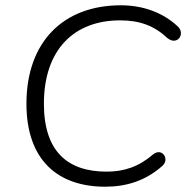

<svg xmlns="http://www.w3.org/2000/svg" viewBox="-20 -698 710 726"><path d="M378 8C459 8 530 -15 592 -69C624 -94 594 -141 560 -115C504 -67 449 -49 383 -49C236 -49 146 -125 146 -306C146 -509 259 -621 434 -621C508 -621 563 -601 613 -554C651 -523 684 -572 650 -600C597 -649 523 -678 437 -678C217 -678 80 -537 80 -306C80 -91 200 8 378 8Z"/></svg>

Font: SN Pro Light
Style: Italic
Weight: 300
Italic angle: -8.99998°
Designer: Tobias Whetton
Foundry: Supernotes
Version: Version 1.001;Glyphs 3.2 (3249)